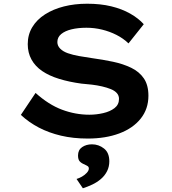

<svg xmlns="http://www.w3.org/2000/svg" viewBox="-20 -734 921 1031"><path d="M451 10Q373 10 307.5 -5.5Q242 -21 188.5 -49Q135 -77 92 -117L171 -235Q241 -172 313 -145Q385 -118 460 -118Q497 -118 534 -126.5Q571 -135 595 -153.5Q619 -172 619 -203Q619 -221 607.5 -234Q596 -247 575 -255.5Q554 -264 528 -270Q502 -276 473 -279.5Q444 -283 417 -285Q351 -294 297.5 -310.5Q244 -327 206.5 -352.5Q169 -378 149 -414.5Q129 -451 129 -497Q129 -548 153.5 -588.5Q178 -629 222 -657Q266 -685 323.5 -699.5Q381 -714 448 -714Q520 -714 577.5 -700Q635 -686 679 -661Q723 -636 752 -604L670 -501Q642 -528 605.5 -546.5Q569 -565 528 -575Q487 -585 444 -585Q399 -585 364 -576.5Q329 -568 308.5 -551Q288 -534 288 -508Q288 -488 303.5 -472.5Q319 -457 345 -448Q371 -439 404.5 -433Q438 -427 473 -422Q532 -414 586.5 -402.5Q641 -391 684.5 -370Q728 -349 752.5 -313Q777 -277 777 -220Q777 -149 735.5 -97Q694 -45 620.5 -17.5Q547 10 451 10ZM425 277 391 227Q405 223 420 214.5Q435 206 446 194Q457 182 457 171Q457 162 450.5 158Q444 154 434 149Q418 143 408.5 133Q399 123 399 101Q399 71 421 56Q443 41 474 41Q510 41 538.5 63.5Q567 86 567 132Q567 161 555 185Q543 209 522 227Q501 245 475.5 257Q450 269 425 277Z"/></svg>

Font: Lexend Tera SemiBold
Style: Regular
Weight: 600
Version: Version 1.007